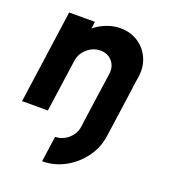

<svg xmlns="http://www.w3.org/2000/svg" viewBox="-149 -615 853 966"><g transform="rotate(20 277.5 -132.0)"><path d="M207.5 112Q246 112 277 85.2Q308 58.5 313.5 20L316.5 0H316L355.5 -280Q361 -319.5 337.2 -346.8Q313.5 -374 274.5 -374Q235.5 -374 204.2 -346.8Q173 -319.5 167.5 -280L128 0H-10L60 -500H198L193 -463Q222 -486.5 257.2 -500.2Q292.5 -514 330.5 -514Q384.5 -514 425.2 -487.5Q466 -461 486.2 -416.5Q506.5 -372 499 -318L489.5 -254H490L451.5 20Q442.5 83.5 404.2 135.8Q366 188 309.2 219Q252.5 250 188 250Z"/></g></svg>

Font: Urbanist ExtraBold
Style: Italic
Weight: 800
Italic angle: -8°
Designer: Corey Hu
Foundry: Corey Hu
Version: Version 1.321; ttfautohint (v1.8.4.7-5d5b)